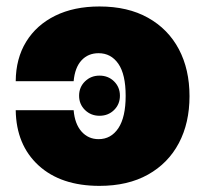

<svg xmlns="http://www.w3.org/2000/svg" viewBox="-20 -573 644 602"><path d="M292 9.8Q170.9 9.8 100.8 -54.4Q30.8 -118.7 29.3 -227.5H210.9Q214.4 -184.6 235.6 -160.6Q256.8 -136.7 289.1 -136.7Q328.1 -136.7 351.1 -171.1Q374 -205.6 374 -272.5Q374 -339.8 351.1 -373Q328.1 -406.2 289.1 -406.2Q256.3 -406.2 235.6 -383.8Q214.8 -361.3 210.9 -318.4H29.3Q29.8 -389.6 62 -442.1Q94.2 -494.6 153.1 -523.7Q211.9 -552.7 292 -552.7Q380.9 -552.7 444.1 -517.3Q507.3 -481.9 540.8 -418.7Q574.2 -355.5 574.2 -271.5Q574.2 -187.5 540.8 -124.3Q507.3 -61 444.1 -25.6Q380.9 9.8 292 9.8ZM292 -210Q265.1 -210 246.6 -228Q228 -246.1 228 -272.9Q228 -299.8 246.6 -317.9Q265.1 -335.9 292 -335.9Q319.3 -335.9 337.6 -317.9Q356 -299.8 356 -272.9Q356 -246.1 337.6 -228Q319.3 -210 292 -210Z"/></svg>

Font: Inter Black
Style: Regular
Weight: 900
Designer: Rasmus Andersson
Foundry: rsms
Version: Version 4.000;git-a52131595